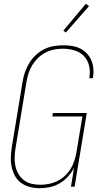

<svg xmlns="http://www.w3.org/2000/svg" viewBox="-20 -981 540 1009"><path d="M188 8Q162 8 137 1.5Q112 -5 91.5 -19.5Q71 -34 59 -56Q47 -78 41.5 -103Q36 -128 37 -154.5Q38 -181 42 -208L99 -553Q103 -578 111.5 -602.5Q120 -627 134 -650Q148 -673 168 -691.5Q188 -710 211.5 -722Q235 -734 261 -738.5Q287 -743 311 -743Q335 -743 358 -739.5Q381 -736 400.5 -726.5Q420 -717 435.5 -701Q451 -685 459.5 -665Q468 -645 470.5 -622Q473 -599 469 -575L468 -570H449L450 -575Q455 -606 448 -636Q441 -666 420.5 -687Q400 -708 370.5 -716.5Q341 -725 310 -725Q287 -725 264 -720.5Q241 -716 219.5 -705Q198 -694 180 -676.5Q162 -659 149.5 -638.5Q137 -618 130 -595.5Q123 -573 119 -550L62 -205Q58 -181 57 -157Q56 -133 60.5 -110.5Q65 -88 76 -68.5Q87 -49 104.5 -35Q122 -21 145 -15.5Q168 -10 192 -10Q214 -10 237 -14.5Q260 -19 281.5 -29.5Q303 -40 321 -57Q339 -74 351.5 -94.5Q364 -115 371 -137Q378 -159 382 -182L413 -369H255L258 -387H436L372 0H353L369 -98Q356 -74 336.5 -52.5Q317 -31 292.5 -17Q268 -3 241 2.5Q214 8 188 8ZM326 -810 313 -820 431 -961 448 -949Z"/></svg>

Font: Iosevka Term Curly Th Obl
Style: Regular
Weight: 100
Italic angle: -9°
Designer: Belleve Invis
Foundry: Belleve Invis
Version: Version 32.3.0